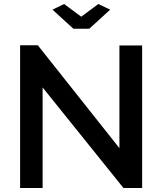

<svg xmlns="http://www.w3.org/2000/svg" viewBox="-20 -935 807 955"><path d="M241 -887 299 -915 384 -852 469 -915 528 -887 424 -792H345ZM594 0 192 -500V0H80V-710H168L574 -198V-709H687V0Z"/></svg>

Font: Raleway
Style: Regular
Weight: 600
Designer: Matt McInerney, Pablo Impallari, Rodrigo Fuenzalida
Foundry: Matt McInerney, Pablo Impallari, Rodrigo Fuenzalida
Version: Version 1.000;PS 001.001;hotconv 1.0.56; ttfautohint (v1.5)